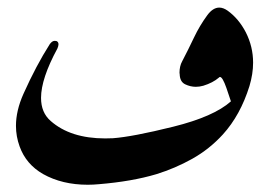

<svg xmlns="http://www.w3.org/2000/svg" viewBox="-20 -496 720 516"><path d="M579.1 -134.8Q543 -95.2 496.8 -69.3Q450.7 -43.5 399.9 -27.8Q334.5 -8.3 246.1 -1Q230.5 0.5 215.8 0.5Q147 0.5 95.7 -28.3Q49.8 -54.7 32.7 -102.5Q22.9 -129.4 22.9 -157.7Q22.9 -198.7 43 -243.7Q77.1 -319.8 113.8 -377.4Q120.1 -386.2 127 -386.2Q129.4 -386.2 131.8 -385.7Q137.2 -383.3 137.2 -377Q137.2 -372.6 134.3 -365.7Q90.3 -284.7 90.3 -232.9Q90.3 -193.4 116.2 -170.9Q169.4 -124 262.7 -124Q272.5 -124 282.7 -124.5H283.2Q336.4 -128.4 445.6 -155.5Q554.7 -182.6 600.6 -223.6L588.4 -259.8Q578.1 -289.1 571.3 -289.1Q569.3 -289.1 567.9 -287.1Q551.8 -273.4 526.4 -265.6Q516.1 -262.7 506.3 -262.7Q491.7 -262.7 477.5 -269.5Q463.4 -276.4 462.9 -296.9Q462.4 -298.8 462.4 -300.3Q462.4 -318.4 469.7 -331.5Q485.8 -362.3 501.2 -394.8Q516.6 -427.2 537.1 -455.1Q552.2 -475.6 569.3 -475.6Q580.1 -475.6 591.8 -467.3Q621.6 -445.8 640.6 -409.2Q660.2 -370.6 660.2 -327.6Q660.2 -297.4 650.4 -264.6Q626 -186.5 579.1 -134.8Z"/></svg>

Font: Aref Ruqaa
Style: Regular
Weight: 400
Designer: Abdullah Aref
Version: Version 1.002